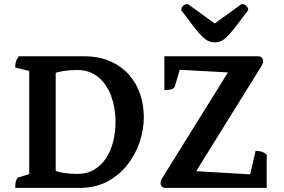

<svg xmlns="http://www.w3.org/2000/svg" viewBox="-20 -915 1382 935"><path d="M53.9 0Q53.9 -21.9 58.4 -35.1Q62.9 -48.4 69.9 -50.9L140.1 -72.9L122.4 -52.4V-585.8L140 -565.2L53.9 -586.4Q53.9 -603.1 57.7 -615.6Q61.4 -628.1 71.4 -641H387.7Q462 -641 517.2 -616.5Q572.4 -592 608.6 -550.5Q644.8 -509 662.6 -456Q680.4 -403 680.4 -345Q680.4 -282.6 659.4 -221.1Q638.4 -159.6 598.4 -109.9Q558.4 -60.1 500.9 -30Q443.4 0 369.4 0ZM355.8 -68Q403.3 -68 438 -88.4Q472.8 -108.9 496.2 -144.3Q519.5 -179.6 531.1 -225.5Q542.6 -271.3 542.6 -322.5Q542.6 -389.8 521.4 -447.3Q500.1 -504.8 458.5 -539.5Q417 -574.1 355.1 -574.1Q318.3 -574.1 286.6 -568.7Q255 -563.2 234.2 -553.9L251.2 -572V-72.3L241.2 -86.3Q265.3 -76.4 295.2 -72.2Q325.1 -68 355.8 -68ZM787.9 0Q761.9 0 761.9 -25Q761.9 -35.1 768.9 -46L1114.8 -602.2L1117.2 -560.8L830.3 -576.6L858.5 -586L831.7 -495Q828.7 -486 817.7 -481.3Q806.8 -476.6 780.4 -476.6V-641H1236.3Q1248.3 -641 1254.8 -634.2Q1261.3 -627.5 1261.3 -616.5Q1261.3 -607 1254.3 -595L912.4 -44.4L909.6 -82.9L1225.5 -64.4L1194.1 -47.8L1224.8 -180.3Q1241.5 -180.3 1254 -176.4Q1266.5 -172.4 1278.8 -162.2V0ZM1026.2 -708.9Q1009.3 -708.9 995.3 -715.1Q981.2 -721.2 964.4 -737.5Q947.7 -753.8 923.7 -784.7Q899.7 -815.5 862.5 -865.4Q862.5 -877.9 871.6 -886.6Q880.8 -895.2 894.9 -895.2L1038 -791.8H1013.3L1156.4 -895.2Q1171 -895.2 1179.8 -886.6Q1188.7 -877.9 1188.7 -865.4Q1151.5 -815.5 1127.3 -784.7Q1103.1 -753.8 1086.8 -737.5Q1070.6 -721.2 1056.5 -715.1Q1042.5 -708.9 1026.2 -708.9Z"/></svg>

Font: Pitagon Serif
Style: Regular
Weight: 400
Designer: Travis Tran
Foundry: Pitagon
Version: Version 1.000;gftools[0.9.26]